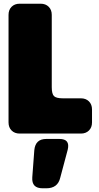

<svg xmlns="http://www.w3.org/2000/svg" viewBox="-20 -720 531 1035"><path d="M319 -190Q283 -190 271 -202Q259 -214 259 -250V-640Q259 -667 242.5 -683.5Q226 -700 199 -700H86Q59 -700 42.5 -683.5Q26 -667 26 -640V-60Q26 -33 42.5 -16.5Q59 0 86 0H416Q443 0 459.5 -16.5Q476 -33 476 -60V-130Q476 -157 459.5 -173.5Q443 -190 416 -190ZM230 295Q260 295 279 281Q298 267 305 237L345 87Q352 58 341 43.5Q330 29 300 29H230Q200 29 184 44Q168 59 165 89L154 236Q152 266 166 280.5Q180 295 210 295Z"/></svg>

Font: Bolota
Style: Bold
Weight: 240
Designer: Gabriel Pang
Version: Version 1.000